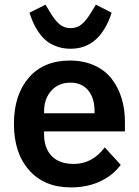

<svg xmlns="http://www.w3.org/2000/svg" viewBox="-20 -795 598 827"><path d="M284.2 -585Q251.5 -585 224.1 -595Q196.8 -605 179 -619.9Q161.1 -634.8 146 -657Q130.9 -679.2 122.8 -698Q114.7 -716.8 106.9 -740.2L175.8 -774.9L195.8 -742.2Q216.3 -707.5 236.1 -690.7Q255.9 -673.8 284.2 -673.8Q312 -673.8 331.8 -690.4Q351.6 -707 373 -742.2L393.1 -774.9L460.9 -740.2Q410.2 -585 284.2 -585ZM285.2 12.2Q170.9 12.2 105.5 -61.8Q40 -135.7 40 -261.2Q40 -386.7 104 -460.4Q168 -534.2 280.8 -534.2Q339.8 -534.2 386 -513.4Q432.1 -492.7 460.4 -456.3Q488.8 -419.9 503.4 -373Q518.1 -326.2 518.1 -271V-229H169.9V-215.8Q169.9 -157.2 202.6 -123Q235.4 -88.9 297.9 -88.9Q377.9 -88.9 431.2 -160.2L500 -85Q466.8 -39.6 411.4 -13.7Q356 12.2 285.2 12.2ZM169.9 -307.1H387.2V-316.9Q387.2 -372.6 359.9 -405.8Q332.5 -439 283.2 -439Q232.4 -439 201.2 -404.5Q169.9 -370.1 169.9 -314.9Z"/></svg>

Font: Anuphan SemiBold
Style: Bold
Weight: 600
Designer: Mike Abbink, Paul van der Laan, Pieter van Rosmalen, Mint Tantisuwanna
Foundry: Bold Monday; Cadson Demak
Version: Version 3.002;hotconv 1.0.109;makeotfexe 2.5.65596